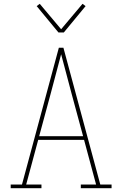

<svg xmlns="http://www.w3.org/2000/svg" viewBox="-20 -985 640 1005"><path d="M197 0H36V-19H95L288 -735H312L505 -19H564V0H403V-19H483L420 -253H180L117 -19H197ZM185 -272H415L356 -490Q342 -543 328 -595.5Q314 -648 300 -701Q286 -648 272 -595.5Q258 -543 244 -490ZM286 -815 172 -953 188 -965 300 -832 412 -965 428 -953 314 -815Z"/></svg>

Font: Iosevka HT Thin Extended
Style: Regular
Weight: 100
Width: 7
Monospace: yes
Designer: Belleve Invis
Foundry: Belleve Invis
Version: Version 32.3.0; ttfautohint (v1.8.4)